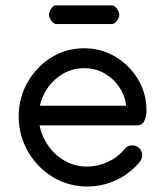

<svg xmlns="http://www.w3.org/2000/svg" viewBox="-20 -676 607 706"><path d="M160.2 -621.6Q160.2 -630.9 168 -643.6Q175.8 -656.2 183.6 -656.2H391.1Q400.9 -656.2 409.7 -644.5Q418.5 -632.8 418.5 -621.6Q418.5 -610.8 409.7 -599.1Q400.9 -587.4 391.1 -587.4H187.5Q178.2 -587.4 169.2 -599.1Q160.2 -610.8 160.2 -621.6ZM301.8 9.8Q231 9.8 173.6 -25.4Q116.2 -60.5 82.5 -119.4Q48.8 -178.2 48.8 -248.5Q48.8 -315.4 80.8 -372.3Q112.8 -429.2 167.5 -463.9Q222.2 -498.5 289.6 -498.5Q351.6 -498.5 403.6 -467.8Q455.6 -437 487.1 -385Q518.6 -333 518.6 -269.5Q518.6 -247.1 510.5 -231Q502.4 -214.8 481 -214.8H125.5Q133.3 -174.3 157.5 -139.9Q181.6 -105.5 218.5 -84.5Q255.4 -63.5 300.8 -63.5Q339.4 -63.5 376.5 -80.6Q413.6 -97.7 437.5 -127.4Q448.2 -141.6 466.3 -141.6Q481.4 -141.6 492.2 -130.9Q502.9 -120.1 502.9 -105Q502.9 -91.8 494.1 -81.1Q459 -38.1 408 -14.2Q356.9 9.8 301.8 9.8ZM443.8 -287.1Q439.5 -325.2 418 -356.7Q396.5 -388.2 363.3 -406.7Q330.1 -425.3 290 -425.3Q248.5 -425.3 214.4 -406.2Q180.2 -387.2 157.5 -356Q134.8 -324.7 126.5 -287.1Z"/></svg>

Font: Manjari
Style: Regular
Weight: 400
Designer: Santhosh Thottingal <santhosh.thottingal@gmail.com>
Foundry: SMC
Version: Version 2.000